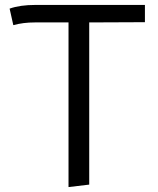

<svg xmlns="http://www.w3.org/2000/svg" viewBox="-20 -547 640 779"><path d="M568 -527V-457L342 -456V202L258 212V-456H121Q74 -456 34 -445L19 -512Q61 -527 124 -527Z"/></svg>

Font: Fira Mono
Style: Regular
Weight: 400
Designer: Carrois Corporate & Edenspiekermann AG
Foundry: Carrois Corporate GbR & Edenspiekermann AG
Version: Version 3.206;PS 003.206;hotconv 1.0.70;makeotf.lib2.5.58329